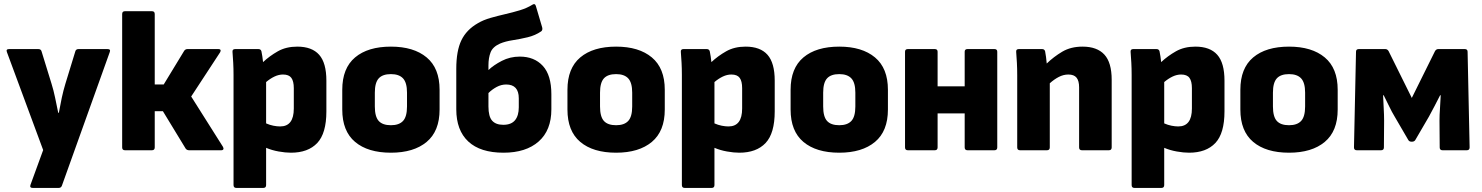

<svg xmlns="http://www.w3.org/2000/svg" viewBox="-20 -738 7281 943"><path d="M141 185Q124 185 130 169L192 -1L14 -482Q8 -497 25 -497H168Q181 -497 184 -486L233 -327Q243 -295 250.5 -259Q258 -223 266 -184H269Q276 -223 283.5 -258Q291 -293 301 -326L350 -486Q353 -497 366 -497H508Q525 -497 519 -482L284 174Q280 185 268 185Z M1075 -17Q1079 -10 1077 -5Q1075 0 1066 0H909Q898 0 892 -8L780 -192H740V-14Q740 0 726 0H594Q580 0 580 -14V-669Q580 -683 594 -683H726Q740 -683 740 -669V-323H784L885 -489Q891 -497 901 -497H1053Q1061 -497 1063 -492.5Q1065 -488 1061 -481L919 -264Z M1141 185Q1127 185 1127 171V-370Q1127 -401 1125.5 -429Q1124 -457 1122 -482Q1120 -497 1135 -497H1249Q1261 -497 1264 -486Q1269 -462 1272 -433Q1304 -463 1344.5 -486Q1385 -509 1440 -509Q1512 -509 1547.5 -469Q1583 -429 1583 -342V-191Q1583 -83 1538 -35.5Q1493 12 1409 12Q1382 12 1348.5 6Q1315 0 1287 -12V171Q1287 185 1273 185ZM1370 -372Q1349 -372 1328 -362Q1307 -352 1287 -335V-132Q1305 -124 1323 -120.5Q1341 -117 1356 -117Q1423 -117 1423 -205V-305Q1423 -339 1411 -355.5Q1399 -372 1370 -372Z M1900 12Q1787 12 1724 -41Q1661 -94 1661 -200V-297Q1661 -403 1724 -456Q1787 -509 1900 -509Q2012 -509 2075.5 -456Q2139 -403 2139 -297V-200Q2139 -94 2075.5 -41Q2012 12 1900 12ZM1900 -123Q1940 -123 1959.5 -144Q1979 -165 1979 -215V-283Q1979 -332 1959.5 -353Q1940 -374 1900 -374Q1859 -374 1840 -353Q1821 -332 1821 -283V-215Q1821 -165 1840 -144Q1859 -123 1900 -123Z M2453 12Q2339 12 2280 -43Q2221 -98 2221 -201V-400Q2221 -488 2246 -540Q2271 -592 2327 -624Q2354 -640 2389 -650Q2424 -660 2461 -668.5Q2498 -677 2533 -687.5Q2568 -698 2595 -715Q2608 -723 2612 -708L2643 -603Q2646 -590 2638 -584Q2609 -564 2571.5 -555Q2534 -546 2498 -540.5Q2462 -535 2436 -524Q2400 -508 2389.5 -481Q2379 -454 2379 -417V-394Q2404 -418 2444.5 -439Q2485 -460 2533 -460Q2604 -460 2646 -414.5Q2688 -369 2688 -275V-201Q2688 -98 2625.5 -43Q2563 12 2453 12ZM2379 -215Q2379 -166 2397 -145.5Q2415 -125 2452 -125Q2491 -125 2509.5 -147.5Q2528 -170 2528 -211V-255Q2528 -323 2466 -323Q2442 -323 2419.5 -311Q2397 -299 2379 -281Z M3006 12Q2893 12 2830 -41Q2767 -94 2767 -200V-297Q2767 -403 2830 -456Q2893 -509 3006 -509Q3118 -509 3181.5 -456Q3245 -403 3245 -297V-200Q3245 -94 3181.5 -41Q3118 12 3006 12ZM3006 -123Q3046 -123 3065.5 -144Q3085 -165 3085 -215V-283Q3085 -332 3065.5 -353Q3046 -374 3006 -374Q2965 -374 2946 -353Q2927 -332 2927 -283V-215Q2927 -165 2946 -144Q2965 -123 3006 -123Z M3343 185Q3329 185 3329 171V-370Q3329 -401 3327.5 -429Q3326 -457 3324 -482Q3322 -497 3337 -497H3451Q3463 -497 3466 -486Q3471 -462 3474 -433Q3506 -463 3546.5 -486Q3587 -509 3642 -509Q3714 -509 3749.5 -469Q3785 -429 3785 -342V-191Q3785 -83 3740 -35.5Q3695 12 3611 12Q3584 12 3550.5 6Q3517 0 3489 -12V171Q3489 185 3475 185ZM3572 -372Q3551 -372 3530 -362Q3509 -352 3489 -335V-132Q3507 -124 3525 -120.5Q3543 -117 3558 -117Q3625 -117 3625 -205V-305Q3625 -339 3613 -355.5Q3601 -372 3572 -372Z M4102 12Q3989 12 3926 -41Q3863 -94 3863 -200V-297Q3863 -403 3926 -456Q3989 -509 4102 -509Q4214 -509 4277.5 -456Q4341 -403 4341 -297V-200Q4341 -94 4277.5 -41Q4214 12 4102 12ZM4102 -123Q4142 -123 4161.5 -144Q4181 -165 4181 -215V-283Q4181 -332 4161.5 -353Q4142 -374 4102 -374Q4061 -374 4042 -353Q4023 -332 4023 -283V-215Q4023 -165 4042 -144Q4061 -123 4102 -123Z M4439 0Q4425 0 4425 -14V-484Q4425 -497 4439 -497H4571Q4585 -497 4585 -484V-314H4718V-484Q4718 -497 4732 -497H4864Q4878 -497 4878 -484V-14Q4878 0 4864 0H4732Q4718 0 4718 -14V-181H4585V-14Q4585 0 4571 0Z M4990 0Q4976 0 4976 -14V-368Q4976 -400 4974.5 -429Q4973 -458 4971 -482Q4969 -497 4984 -497H5098Q5110 -497 5113 -486Q5118 -461 5121 -426Q5155 -459 5197 -484Q5239 -509 5297 -509Q5368 -509 5404 -470Q5440 -431 5440 -346V-14Q5440 0 5426 0H5294Q5280 0 5280 -14V-309Q5280 -341 5267.5 -356.5Q5255 -372 5227 -372Q5203 -372 5180 -360Q5157 -348 5136 -329V-14Q5136 0 5122 0Z M5552 185Q5538 185 5538 171V-370Q5538 -401 5536.5 -429Q5535 -457 5533 -482Q5531 -497 5546 -497H5660Q5672 -497 5675 -486Q5680 -462 5683 -433Q5715 -463 5755.5 -486Q5796 -509 5851 -509Q5923 -509 5958.5 -469Q5994 -429 5994 -342V-191Q5994 -83 5949 -35.5Q5904 12 5820 12Q5793 12 5759.5 6Q5726 0 5698 -12V171Q5698 185 5684 185ZM5781 -372Q5760 -372 5739 -362Q5718 -352 5698 -335V-132Q5716 -124 5734 -120.5Q5752 -117 5767 -117Q5834 -117 5834 -205V-305Q5834 -339 5822 -355.5Q5810 -372 5781 -372Z M6311 12Q6198 12 6135 -41Q6072 -94 6072 -200V-297Q6072 -403 6135 -456Q6198 -509 6311 -509Q6423 -509 6486.5 -456Q6550 -403 6550 -297V-200Q6550 -94 6486.5 -41Q6423 12 6311 12ZM6311 -123Q6351 -123 6370.5 -144Q6390 -165 6390 -215V-283Q6390 -332 6370.5 -353Q6351 -374 6311 -374Q6270 -374 6251 -353Q6232 -332 6232 -283V-215Q6232 -165 6251 -144Q6270 -123 6311 -123Z M6644 0Q6630 0 6630 -14L6640 -484Q6640 -497 6654 -497H6784Q6794 -497 6800 -487L6914 -257L7028 -487Q7034 -497 7044 -497H7174Q7188 -497 7188 -484L7198 -14Q7198 0 7184 0H7065Q7051 0 7051 -14L7050 -145Q7050 -173 7052.5 -207Q7055 -241 7056 -270H7053Q7040 -245 7025.5 -216.5Q7011 -188 6998 -165L6931 -50Q6926 -42 6914 -42Q6909 -42 6904.5 -43.5Q6900 -45 6897 -50L6830 -165Q6816 -188 6802.5 -216.5Q6789 -245 6776 -270H6773Q6774 -241 6776 -207Q6778 -173 6778 -145L6777 -14Q6777 0 6763 0Z"/></svg>

Font: Sofia Sans Black
Style: Regular
Weight: 900
Designer: Botio Nikoltchev, Ani Petrova
Foundry: lettersoup
Version: Version 4.100; ttfautohint (v1.8.3)